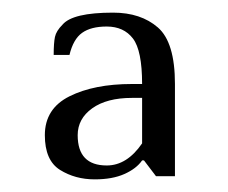

<svg xmlns="http://www.w3.org/2000/svg" viewBox="-20 -680 361 304"><path d="M51 -466Q51 -508 90 -527.5Q129 -547 189 -547H205Q205 -600 190.5 -619Q176 -638 149 -638Q124 -638 110 -628Q96 -618 90 -593H65Q65 -612 67 -621.5Q69 -631 79 -641Q95 -660 159 -660Q203 -660 230 -636.5Q257 -613 257 -547V-401H227L208 -426H205Q196 -413 177 -404.5Q158 -396 130 -396Q99 -396 75 -411Q51 -426 51 -466ZM205 -453V-525H189Q149 -525 126 -508.5Q103 -492 103 -466Q103 -418 149 -418Q181 -418 205 -453Z"/></svg>

Font: Philosopher
Style: Regular
Weight: 400
Designer: Jovanny Lemonad
Foundry: Jovanny Lemonad
Version: Version 2.000